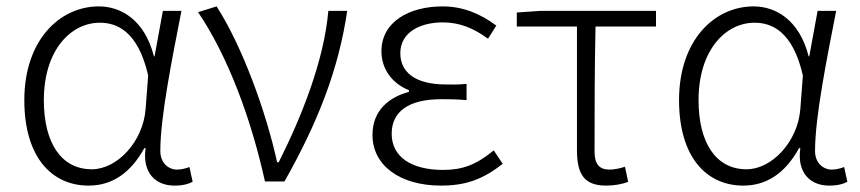

<svg xmlns="http://www.w3.org/2000/svg" viewBox="-20 -567 2688 600"><path d="M257 13C330 13 388 -26 431 -104H435C424 -27 466 13 525 13C552 13 569 8 582 1L572 -45C561 -41 547 -37 534 -37C505 -37 481 -59 481 -95C481 -202 518 -384 547 -533H489L463 -391H461C432 -505 358 -547 289 -547C166 -547 56 -441 56 -254C56 -78 140 13 257 13ZM267 -38C171 -38 117 -121 117 -254C117 -410 201 -496 292 -496C343 -496 411 -472 443 -331L435 -226C427 -124 346 -38 267 -38Z M869 0C973 -184 1038 -349 1065 -533H1006C993 -380 924 -205 851 -60H846C811 -220 737 -422 657 -547L599 -529C693 -390 765 -195 808 0Z M1358 13C1435 13 1488 -6 1551 -55L1523 -97C1468 -52 1425 -36 1365 -36C1265 -36 1204 -77 1204 -149C1204 -217 1255 -257 1359 -257C1384 -257 1407 -257 1438 -254V-305C1411 -302 1395 -303 1375 -303C1272 -303 1231 -345 1231 -401C1231 -465 1291 -497 1364 -497C1416 -497 1460 -479 1505 -446L1531 -487C1483 -523 1428 -547 1363 -547C1259 -547 1172 -499 1172 -407C1172 -354 1202 -308 1258 -285V-280C1199 -264 1144 -225 1144 -145C1144 -50 1230 13 1358 13Z M1874 13C1901 13 1927 8 1943 1L1933 -46C1918 -41 1900 -37 1884 -37C1853 -37 1838 -55 1838 -92C1838 -221 1838 -348 1841 -484H2030V-533H1669L1595 -528V-484H1783V-98C1783 -22 1806 13 1874 13Z M2303 13C2376 13 2434 -26 2477 -104H2481C2470 -27 2512 13 2571 13C2598 13 2615 8 2628 1L2618 -45C2607 -41 2593 -37 2580 -37C2551 -37 2527 -59 2527 -95C2527 -202 2564 -384 2593 -533H2535L2509 -391H2507C2478 -505 2404 -547 2335 -547C2212 -547 2102 -441 2102 -254C2102 -78 2186 13 2303 13ZM2313 -38C2217 -38 2163 -121 2163 -254C2163 -410 2247 -496 2338 -496C2389 -496 2457 -472 2489 -331L2481 -226C2473 -124 2392 -38 2313 -38Z"/></svg>

Font: Spoqa Han Sans Neo Light
Style: Regular
Weight: 300
Designer: [Spoqa Han Sans Neo] Dong-huui Kim  Younghwa Kang  Yujin Lee  [Noto Sans] Ryoko NISHIZUKA  (kana & ideographs); Paul D. 
Foundry: Spoqa (http://www.spoqa-han-sans.com)
Version: Version 1.000